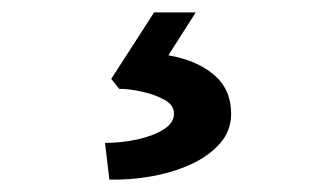

<svg xmlns="http://www.w3.org/2000/svg" viewBox="-20 -44 540 309"><path d="M156 245 149 186Q175 186 200.5 180.5Q226 175 243 164.5Q260 154 260 139Q260 125 244.5 116.5Q229 108 208.5 103.5Q188 99 172 99L159 83L228 -24H295L251 45Q297 53 324.5 76.5Q352 100 352 139Q352 167 333.5 187.5Q315 208 286 221Q257 234 222.5 240Q188 246 156 245Z"/></svg>

Font: Lexend Mega Medium
Style: Regular
Weight: 500
Version: Version 1.007